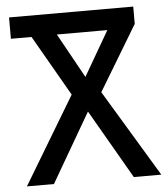

<svg xmlns="http://www.w3.org/2000/svg" viewBox="-52 -761 707 807"><g transform="rotate(-5 302.0 -357.0)"><path d="M29 0 250 -368 103 -624H16V-714H540V-641L375 -367L596 0H480L312 -291L143 0ZM314 -437 423 -625H210Z"/></g></svg>

Font: Noto Sans Georgian SemiCondensed Medium
Style: Regular
Weight: 500
Width: 4
Designer: Monotype Design Team, Akaki Razmadze
Foundry: Google LLC
Version: Version 2.005; ttfautohint (v1.8.4.7-5d5b)